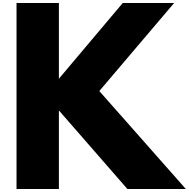

<svg xmlns="http://www.w3.org/2000/svg" viewBox="-20 -1258 1257 1278"><path d="M1217 0 641 -652 1139 -1238H797L372 -734V-1238H90V0H372V-523L828 0Z"/></svg>

Font: Poland Can Into
Style: BigWritings
Weight: 700
Foundry: Cannot Into Space Fonts
Version: Version 0.92